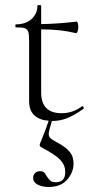

<svg xmlns="http://www.w3.org/2000/svg" viewBox="-20 -470 379 765"><path d="M308 -47Q311 -47 313 -42.5Q315 -38 312 -36Q275 -10 247 1Q219 12 189 12H187Q174 53 174 63Q174 74 180.5 80Q187 86 199.5 93Q212 100 219 104Q244 118 258.5 136Q273 154 273 181Q273 217 247.5 246Q222 275 174 275Q148 275 130 265.5Q112 256 112 239Q112 227 120 219.5Q128 212 140 212Q150 212 155.5 217Q161 222 166 232Q174 244 181 250Q188 256 203 256Q240 256 240 215Q240 189 221.5 168.5Q203 148 154 122Q146 118 142 115Q138 112 138 108Q138 103 144 91Q159 55 174 11Q139 9 117.5 -10Q96 -29 96 -68V-306Q96 -333 92.5 -343.5Q89 -354 79 -357.5Q69 -361 44 -361Q41 -361 41 -367Q41 -373 44 -373Q82 -373 105.5 -394Q129 -415 129 -447Q129 -450 137 -450Q144 -450 144 -447V-374Q212 -375 285 -384Q288 -384 290 -377.5Q292 -371 292 -361Q292 -353 289 -345Q286 -337 282 -338Q222 -353 144 -353V-102Q144 -19 225 -19Q271 -19 306 -46Z"/></svg>

Font: Cormorant Infant Light
Style: Regular
Weight: 300
Designer: Christian Thalmann (Catharsis Fonts)
Version: Version 3.000